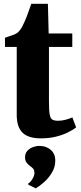

<svg xmlns="http://www.w3.org/2000/svg" viewBox="-20 -713 424 1004"><path d="M194 10.5Q128 10.5 97.8 -19.2Q67.5 -49 67.5 -112.5V-467.5H6V-515.5Q18.5 -520.5 30.8 -524.2Q43 -528 53.8 -532.2Q64.5 -536.5 72 -542.5Q80 -549.5 86.2 -558Q92.5 -566.5 97.8 -577.2Q103 -588 108.5 -599.5Q114 -611.5 120 -627.2Q126 -643 132 -660.2Q138 -677.5 143.5 -693H230.5L234.5 -538H358V-467.5H236V-183.5Q236 -136.5 239.8 -115Q243.5 -93.5 254 -87.5Q264.5 -81.5 283.5 -81.5Q303.5 -81.5 323.5 -87Q343.5 -92.5 358.5 -99L378 -47Q361 -33 333.5 -19.8Q306 -6.5 270.8 2Q235.5 10.5 194 10.5ZM269 128Q269 160.5 251.8 189.2Q234.5 218 210.8 239.2Q187 260.5 167.5 271.5H166L128.5 253L127 247Q140.5 239 150.2 221.8Q160 204.5 160 193Q160 177 153.8 169.5Q147.5 162 137 155Q127 148 119 137.2Q111 126.5 111 109.5Q111 88.5 123.5 75.2Q136 62 153 56Q170 50 183 50H186.5Q222 50 245.8 71Q269.5 92 269 128Z"/></svg>

Font: Merriweather 60pt Black
Style: Regular
Weight: 900
Version: Version 2.100